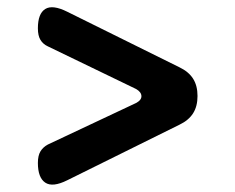

<svg xmlns="http://www.w3.org/2000/svg" viewBox="-20 -591 640 522"><path d="M163 -101Q123 -81 103 -94.5Q83 -108 83 -148Q83 -168 90 -179.5Q97 -191 110 -198L350 -311Q365 -319 364.5 -330Q364 -341 350 -349L110 -465Q97 -471 90 -482.5Q83 -494 83 -514Q83 -554 103 -566.5Q123 -579 163 -559L468 -408Q493 -396 505 -377Q517 -358 517 -330Q517 -302 505 -283Q493 -264 468 -252Z"/></svg>

Font: Maple Mono NL Medium
Style: Regular
Weight: 500
Monospace: yes
Designer: subframe7536
Version: Version 7.000